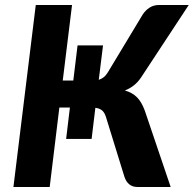

<svg xmlns="http://www.w3.org/2000/svg" viewBox="-20 -745 772 765"><path d="M373.5 -427Q383.5 -430 392.5 -436.8Q401.5 -443.5 409.5 -456.5L548.5 -687Q560 -704.5 576.2 -714.8Q592.5 -725 612.5 -725H732L541.5 -435.5Q528.5 -416.5 512.2 -404Q496 -391.5 477.5 -384.5Q507.5 -376 526 -357.2Q544.5 -338.5 557 -304L660 0H527.5Q489 0 475.5 -41.5L401.5 -281Q395.5 -298.5 385.5 -306Q375.5 -313.5 360 -315.5L345 -191.5H243.5L258.5 -316.5H216.5L178 0H33.5L122.5 -725H267L230 -424H272L289 -564H390.5Z"/></svg>

Font: Lato Heavy
Style: Italic
Weight: 800
Italic angle: -7°
Designer: Lukasz Dziedzic
Foundry: tyPoland Lukasz Dziedzic
Version: Version 2.007; 2014-02-27